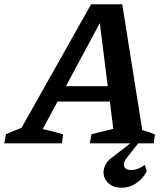

<svg xmlns="http://www.w3.org/2000/svg" viewBox="-72 -672 785 900"><path d="M595 -62Q626 -54 654 -42L649 0H349L357 -43L459 -68L443 -196H198L128 -67Q152 -62 176 -55.5Q200 -49 224 -42L218 0H-52L-44 -43L29 -73L355 -652H501ZM237 -268H433L396 -564ZM498 208Q464 208 443 192.5Q422 177 415.5 153.5Q409 130 420 105Q431 80 460 61L562 -18H590L526 63Q505 89 510 107Q515 125 544 125Q560 125 576 118.5Q592 112 607 101L616 131Q596 168 565 188Q534 208 498 208Z"/></svg>

Font: Piazzolla SC SemiBold
Style: Italic
Weight: 600
Italic angle: -11.3°
Designer: Juan Pablo del Peral
Foundry: Huerta Tipografica
Version: Version 1.330